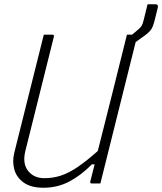

<svg xmlns="http://www.w3.org/2000/svg" viewBox="-20 -863 763 903"><path d="M184 20Q126 20 92 -4Q58 -28 47.5 -65.5Q37 -103 47 -144L161 -600Q167 -625 173.5 -650Q180 -675 186 -700H225Q237 -700 233 -689Q199 -555 166 -420.5Q133 -286 99 -152Q85 -94 112 -59.5Q139 -25 189 -25Q230 -25 267.5 -37.5Q305 -50 346 -78Q387 -106 440 -153Q475 -290 509 -427Q543 -564 577 -700H601Q607 -705 614 -710.5Q621 -716 632 -726Q641 -734 646 -741.5Q651 -749 655 -766Q659 -782 664 -802Q669 -822 674 -843H710Q726 -843 722 -827Q721 -821 717 -806.5Q713 -792 708 -770Q701 -741 692.5 -727Q684 -713 661 -696Q651 -689 640 -681Q629 -673 618 -665Q583 -524 547.5 -382.5Q512 -241 477 -100Q471 -75 464.5 -50Q458 -25 452 0H413Q401 0 405 -11Q414 -49 425 -90H412Q361 -38 305.5 -9Q250 20 184 20Z"/></svg>

Font: Recursive Mn Lnr St Lt
Style: Italic
Weight: 300
Italic angle: -15°
Monospace: yes
Version: Version 1.079;hotconv 1.0.112;makeotfexe 2.5.65598; ttfautoh